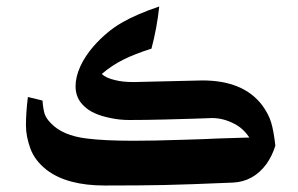

<svg xmlns="http://www.w3.org/2000/svg" viewBox="-20 -567 919 592"><path d="M447 -417Q396 -401 360 -383Q324 -365 294 -339Q307 -326 335 -320Q357 -314 393 -314L604 -319Q730 -319 788 -243Q808 -216 816 -189.5Q824 -163 829 -118Q820 -88 802 -62Q762 -7 698 -4Q558 2 485.5 3.5Q413 5 303 5Q187 5 124 -43Q87 -72 73.5 -109.5Q60 -147 60 -180Q60 -220 66 -268L111 -257Q113 -231 117.5 -216.5Q122 -202 137 -187Q173 -149 247 -140Q301 -133 392 -133Q453 -133 543 -136Q617 -138 652 -140L749 -143Q729 -172 703 -185Q669 -203 634 -203L576 -201Q549 -200 487.5 -198.5Q426 -197 378 -197Q349 -197 321 -203Q265 -214 239 -240Q213 -264 213 -301Q213 -330 227.5 -362Q242 -394 269 -425Q309 -470 354.5 -496.5Q400 -523 471 -547Q464 -481 447 -417Z"/></svg>

Font: Mirza
Style: Bold
Weight: 700
Designer: Arabic design by Kourosh Beigpour, Latin design by Eduardo Tunni, engineering by Lasse Fister
Version: Version 1.0010g